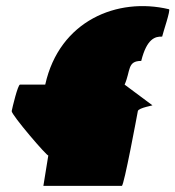

<svg xmlns="http://www.w3.org/2000/svg" viewBox="-20 -744 570 624"><path d="M18 -383C16 -372 136 -232 137 -239L121 -140H376C383 -140 426 -372 428 -383C430 -394 483 -402 475 -402L385 -469C405 -514 393 -546 439 -546C457 -618 484 -626 507 -625C509 -636 536 -714 529 -714C362 -754 173 -677 127 -469H45C38 -469 20 -394 18 -383Z"/></svg>

Font: Ampere
Style: SCSuExtIta
Weight: 400
Version: Version 1